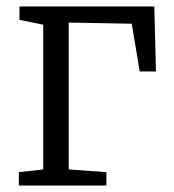

<svg xmlns="http://www.w3.org/2000/svg" viewBox="-20 -571 536 591"><path d="M38 0V-41L113 -49.5V-495L40 -510V-551H455L460 -351H410L385.5 -498L191.5 -501.5V-49.5L307.5 -41V0Z"/></svg>

Font: Merriweather 28pt Light
Style: Regular
Weight: 300
Version: Version 2.100